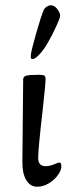

<svg xmlns="http://www.w3.org/2000/svg" viewBox="-20 -695 278 729"><path d="M64 0ZM65 -86 68 -394Q68 -404 79.5 -407.5Q91 -411 129 -411Q145 -411 149 -407.5Q153 -404 153 -394Q153 -376 142 -277Q125 -130 125 -95Q125 -64 153 -64Q168 -64 184 -70.5Q200 -77 203 -78Q209 -78 211 -74.5Q213 -71 213 -62Q213 -49 200 -30.5Q187 -12 165.5 1Q144 14 121 14Q95 14 79.5 -11.5Q64 -37 65 -86ZM97 -484Q97 -497 116 -564Q135 -631 146 -657Q150 -665 158 -670Q166 -675 173 -675Q187 -675 198.5 -659.5Q210 -644 208 -631Q207 -625 193.5 -595Q180 -565 162.5 -534.5Q145 -504 131 -490Q125 -483 117.5 -477Q110 -471 104 -471Q99 -471 98 -473Q97 -475 97 -478.5Q97 -482 97 -484Z"/></svg>

Font: EB Garamond
Style: Regular
Weight: 400
Designer: Georg Duffner and Octavio Pardo
Foundry: Georg Duffner
Version: Version 1.000; ttfautohint (v1.6)